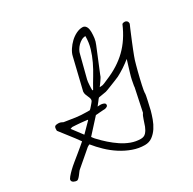

<svg xmlns="http://www.w3.org/2000/svg" viewBox="-187 -1075 1279 1270"><g transform="rotate(-30 452.0 -440.0)"><path d="M252 -185.5Q251 -185.5 250.5 -186Q250 -186.5 250 -186.5L248 -185.5Q246.1 -184.6 240.2 -181.6Q234.4 -178.7 232.4 -176.8Q225.6 -170.9 208 -155.8Q190.4 -140.6 170.9 -124Q151.4 -107.4 133.8 -92.3Q116.2 -77.1 109.4 -71.3Q107.4 -69.3 101.6 -61.5Q95.7 -53.7 88.4 -43.9Q81.1 -34.2 73.2 -26.9Q65.4 -19.5 59.6 -19.5Q48.8 -19.5 36.1 -25.9Q23.4 -32.2 23.4 -44.9Q23.4 -52.7 35.6 -67.4Q47.9 -82 65.9 -99.6Q84 -117.2 106.9 -135.7Q129.9 -154.3 151.4 -171.9Q172.9 -189.5 190.9 -204.6Q209 -219.7 218.8 -228.5Q190.4 -268.6 164.6 -300.8Q138.7 -333 109.4 -372.1V-382.8Q109.4 -399.4 116.2 -404.8Q123 -410.2 138.7 -410.2Q149.4 -410.2 156.2 -408.2Q163.1 -406.2 175.8 -399.4Q222.7 -391.6 261.2 -386.2Q299.8 -380.9 341.8 -380.9H366.2Q369.1 -382.8 374.5 -388.7Q379.9 -394.5 385.7 -401.4Q391.6 -408.2 397 -414.6Q402.3 -420.9 404.3 -423.8Q409.2 -429.7 409.2 -438.5Q409.2 -445.3 406.2 -453.1Q403.3 -460.9 399.4 -469.2Q395.5 -477.5 392.6 -485.8Q389.6 -494.1 389.6 -502.9V-509.8L447.3 -748Q452.1 -769.5 467.8 -793.5Q483.4 -817.4 503.9 -836.9Q524.4 -856.4 549.3 -868.7Q574.2 -880.9 597.7 -880.9Q609.4 -880.9 616.2 -875Q623 -869.1 627 -860.8Q630.9 -852.5 632.3 -842.8Q633.8 -833 633.8 -824.2Q633.8 -800.8 630.9 -778.3Q627.9 -755.9 618.2 -733.4L542 -547.9Q540 -540 534.7 -531.2Q529.3 -522.5 522.9 -513.2Q516.6 -503.9 510.3 -495.1Q503.9 -486.3 499 -480.5H506.8Q523.4 -480.5 537.1 -487.3Q550.8 -494.1 566.4 -500Q664.1 -540 730 -604Q795.9 -668 837.9 -766.6Q841.8 -770.5 847.2 -771.5Q852.5 -772.5 857.4 -772.5Q867.2 -772.5 874 -766.1Q880.9 -759.8 880.9 -750Q880.9 -749 880.9 -746.1Q880.9 -743.2 879.9 -742.2Q876 -734.4 868.7 -716.8Q861.3 -699.2 852.1 -677.2Q842.8 -655.3 833 -631.3Q823.2 -607.4 814.5 -585.4Q805.7 -563.5 799.3 -545.9Q793 -528.3 790 -519.5Q786.1 -506.8 780.8 -487.3Q775.4 -467.8 769.5 -444.8Q763.7 -421.9 757.8 -397.5Q752 -373 747.6 -353Q743.2 -333 740.7 -318.4Q738.3 -303.7 738.3 -299.8V-291Q738.3 -288.1 735.4 -273.4Q732.4 -258.8 728.5 -240.7Q724.6 -222.7 720.2 -204.6Q715.8 -186.5 713.9 -176.8Q707 -151.4 695.8 -120.1Q684.6 -88.9 667 -62Q649.4 -35.2 625 -17.1Q600.6 1 567.4 1Q521.5 1 476.6 -15.1Q431.6 -31.2 390.6 -57.6Q349.6 -84 314.5 -117.7Q279.3 -151.4 252 -185.5ZM285.2 -223.6Q285.2 -223.6 287.6 -220.2Q290 -216.8 293.9 -211.9Q297.9 -207 301.8 -202.1Q305.7 -197.3 308.6 -195.3Q332 -169.9 361.3 -144Q390.6 -118.2 423.3 -96.2Q456.1 -74.2 491.7 -61Q527.3 -47.9 564.5 -47.9Q589.8 -47.9 604.5 -64.5Q619.1 -81.1 627.9 -104Q636.7 -127 644 -151.4Q651.4 -175.8 662.1 -190.4L699.2 -366.2V-372.1Q703.1 -396.5 707.5 -417Q711.9 -437.5 718.3 -458Q724.6 -478.5 731.4 -501.5Q738.3 -524.4 747.1 -552.7Q736.3 -543.9 721.7 -533.2Q707 -522.5 692.4 -512.7Q677.7 -502.9 663.1 -494.6Q648.4 -486.3 637.7 -480.5Q627.9 -475.6 608.9 -468.3Q589.8 -460.9 570.8 -453.1Q551.8 -445.3 537.1 -439.9Q522.5 -434.6 518.6 -433.6L460.9 -423.8Q460.9 -423.8 457 -419.9Q453.1 -416 452.1 -414.1Q450.2 -412.1 446.3 -406.2Q442.4 -400.4 437.5 -395Q432.6 -389.6 428.7 -383.8Q424.8 -377.9 422.9 -376Q425.8 -376 435.1 -377Q444.3 -377.9 454.6 -376.5Q464.8 -375 472.7 -370.6Q480.5 -366.2 480.5 -357.4Q480.5 -347.7 471.7 -343.3Q462.9 -338.9 456.1 -337.9Q452.1 -337.9 442.4 -337.4Q432.6 -336.9 420.9 -335.9Q409.2 -335 399.4 -334Q389.6 -333 384.8 -333ZM253.9 -258.8 323.2 -329.1V-333Q312.5 -334 298.8 -335.9Q285.2 -337.9 269.5 -338.9Q253.9 -339.8 238.8 -341.3Q223.6 -342.8 211.9 -342.8H209Q207 -341.8 201.7 -340.3Q196.3 -338.9 194.3 -337.9ZM585.9 -820.3Q569.3 -820.3 554.7 -812Q540 -803.7 527.8 -791.5Q515.6 -779.3 506.8 -764.2Q498 -749 495.1 -733.4L452.1 -566.4Q450.2 -560.5 449.2 -549.8Q448.2 -539.1 447.3 -526.9Q446.3 -514.6 446.3 -503.4Q446.3 -492.2 446.3 -486.3H452.1Q473.6 -525.4 497.6 -564.5Q521.5 -603.5 541 -644.5Q560.5 -685.5 573.2 -728.5Q585.9 -771.5 585.9 -820.3Z"/></g></svg>

Font: Cedarville Cursive
Style: Regular
Weight: 400
Designer: Kimberly Geswein
Foundry: Kimberly Geswein
Version: Version 1.001 2010